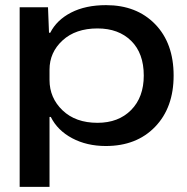

<svg xmlns="http://www.w3.org/2000/svg" viewBox="-20 -557 726 744"><path d="M56.2 167V-528.8H166L169.9 -430.2H174.8Q199.7 -479.5 255.6 -508.3Q311.5 -537.1 391.1 -537.1Q509.3 -537.1 581.1 -463.4Q652.8 -389.6 652.8 -264.2Q652.8 -140.1 581.1 -65.7Q509.3 8.8 390.1 8.8Q316.4 8.8 259.5 -21.5Q202.6 -51.8 176.8 -104H171.9V167ZM171.9 -247.1Q171.9 -177.7 222.4 -129.4Q272.9 -81.1 357.9 -81.1Q439 -81.1 488 -130.6Q537.1 -180.2 537.1 -264.2Q537.1 -350.6 488.3 -398.7Q439.5 -446.8 357.9 -446.8Q272.9 -446.8 222.4 -400.4Q171.9 -354 171.9 -287.1Z"/></svg>

Font: Lumene Sans Expanded Medium
Style: Regular
Weight: 500
Width: 7
Designer: Deni Anggara
Version: Version 1.003;Glyphs 3.1.2 (3151)